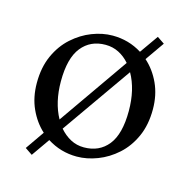

<svg xmlns="http://www.w3.org/2000/svg" viewBox="-86 -578 707 715"><g transform="rotate(15 267.5 -221.0)"><path d="M274 -455Q336 -455 387 -423L437 -494L465 -475L414 -402Q448 -372 468.5 -327.5Q489 -283 489 -228Q489 -168 468.5 -122.5Q448 -77 414 -46.5Q380 -16 339.5 -0.5Q299 15 260 15Q198 15 146 -18L97 52L69 33L119 -39Q86 -69 66 -113Q46 -157 46 -212Q46 -272 66.5 -317.5Q87 -363 121 -393.5Q155 -424 195 -439.5Q235 -455 274 -455ZM131 -241Q131 -160 163 -102L350 -370Q332 -391 308.5 -403Q285 -415 257 -415Q199 -415 165 -372.5Q131 -330 131 -241ZM277 -25Q336 -25 370 -67.5Q404 -110 404 -199Q404 -282 371 -340L183 -72Q202 -50 225.5 -37.5Q249 -25 277 -25Z"/></g></svg>

Font: Bona Nova SC
Style: Regular
Weight: 400
Designer: Mateusz Machalski
Foundry: Capitalics
Version: Version 4.001; ttfautohint (v1.8.4.7-5d5b)